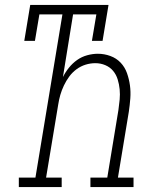

<svg xmlns="http://www.w3.org/2000/svg" viewBox="-20 -755 640 775"><path d="M56 0V-38H123L232 -697H139L121 -590H78L102 -735H418L394 -590H351L369 -697H275L234 -444Q244 -464 258.5 -482Q273 -500 291.5 -513Q310 -526 332 -532Q354 -538 375 -538Q401 -538 425.5 -529Q450 -520 467 -502Q484 -484 492.5 -460Q501 -436 504.5 -410.5Q508 -385 506 -358Q504 -331 500 -304L456 -38H519V0H345V-38H413L458 -311Q461 -332 463 -353Q465 -374 463 -394.5Q461 -415 455 -434.5Q449 -454 436.5 -469Q424 -484 405 -492Q386 -500 365 -500Q345 -500 325.5 -494Q306 -488 289 -475.5Q272 -463 259.5 -446Q247 -429 238 -410Q229 -391 223.5 -372Q218 -353 215 -333L166 -38H229V0Z"/></svg>

Font: Iosevka Curly Slab XLtEx
Style: Italic
Weight: 200
Width: 7
Italic angle: -9°
Monospace: yes
Designer: Belleve Invis
Foundry: Belleve Invis
Version: Version 11.1.0; ttfautohint (v1.8.3)